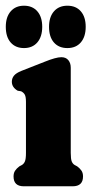

<svg xmlns="http://www.w3.org/2000/svg" viewBox="-27 -653 320 673"><path d="M221 -415.5V-117Q221 -95.5 224.5 -87Q228 -78.5 235 -74.5L243.5 -70Q253.5 -62.5 258.8 -54.5Q264 -46.5 264 -34.5Q264 0 227.5 0H56.5Q20.5 0 20.5 -34.5Q20.5 -46.5 25.8 -54.5Q31 -62.5 41 -70L49.5 -74.5Q56.5 -78.5 60.2 -87Q64 -95.5 64 -117V-296Q64 -313.5 60 -321Q56 -328.5 47 -333L35 -335Q14.5 -347 14.5 -366.5Q14.5 -378.5 22 -387.8Q29.5 -397 48 -404.5L129.5 -436.5Q169 -452.5 188 -452.5Q204 -452.5 212.5 -442.2Q221 -432 221 -415.5ZM57.1 -484.5Q27.7 -484.5 10.5 -504Q-6.7 -523.5 -6.7 -559Q-6.7 -593.5 10.5 -613.2Q27.7 -633 57.1 -633Q86.9 -633 104 -613.2Q121 -593.5 121 -559Q121 -524.5 104 -504.5Q86.9 -484.5 57.1 -484.5ZM209.2 -484.5Q179.3 -484.5 162.1 -504Q144.9 -523.5 144.9 -559Q144.9 -593.5 162.1 -613.2Q179.3 -633 209.2 -633Q239.4 -633 256.4 -613.2Q273.4 -593.5 273.4 -559Q273.4 -524.5 256.4 -504.5Q239.4 -484.5 209.2 -484.5Z"/></svg>

Font: Fraunces 144pt SuperSoft
Style: Bold
Weight: 700
Version: Version 1.000;[b76b70a41]